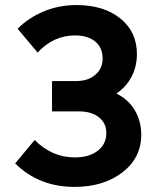

<svg xmlns="http://www.w3.org/2000/svg" viewBox="-20 -730 640 760"><path d="M274.9 9.8Q134.3 9.8 40 -83L117.2 -175.8Q186 -106.9 275.9 -106.9Q333 -106.9 366.9 -133.3Q400.9 -159.7 400.9 -203.1Q400.9 -242.7 371.3 -265.9Q341.8 -289.1 293 -289.1H186V-409.2H282.2Q328.6 -409.2 357.4 -434.1Q386.2 -459 386.2 -498Q386.2 -541.5 356.9 -565.7Q327.6 -589.8 276.9 -589.8Q191.9 -589.8 128.9 -522L49.8 -616.2Q93.3 -660.2 153.8 -685.1Q214.4 -710 282.2 -710Q390.6 -710 456.3 -657Q522 -604 522 -516.1Q522 -467.3 501 -426.8Q480 -386.2 440.9 -359.9Q489.7 -335 514.4 -292.2Q539.1 -249.5 539.1 -196.8Q539.1 -105 464.4 -47.6Q389.6 9.8 274.9 9.8Z"/></svg>

Font: SUSE
Style: Bold
Weight: 700
Designer: Rene Bieder
Foundry: SUSE
Version: Version 1.000